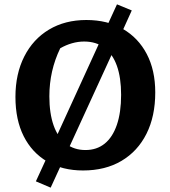

<svg xmlns="http://www.w3.org/2000/svg" viewBox="-20 -772 783 883"><path d="M281 -57 213 91 145 62 215 -90ZM362 12Q267 12 197 -29Q127 -70 89 -145.5Q51 -221 51 -326Q51 -432 91.5 -512Q132 -592 205.5 -636Q279 -680 377 -680Q474 -680 545 -639Q616 -598 655 -523.5Q694 -449 694 -347Q694 -237 653.5 -156.5Q613 -76 538.5 -32Q464 12 362 12ZM373 -82Q425 -82 461.5 -111.5Q498 -141 517.5 -198Q537 -255 537 -336Q537 -415 517.5 -469.5Q498 -524 460 -552.5Q422 -581 367 -581Q339 -581 311 -573Q283 -565 257 -550Q207 -447 207 -329Q207 -251 226.5 -195.5Q246 -140 283.5 -111Q321 -82 373 -82ZM456 -617 518 -752 586 -724 524 -587ZM215 -90 456 -617 524 -587 281 -57Z"/></svg>

Font: Piazzolla Thin ExtraBold
Style: Regular
Weight: 800
Version: Version 2.005